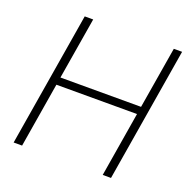

<svg xmlns="http://www.w3.org/2000/svg" viewBox="-129 -853 966 978"><g transform="rotate(20 354.0 -364.0)"><path d="M46.4 0 167 -727.5H212.9L157.2 -392.6H594.2L649.9 -727.5H694.8L574.2 0H529.3L587.4 -351.1H150.4L92.3 0Z"/></g></svg>

Font: Inter 24pt ExtraLight
Style: Italic
Weight: 250
Italic angle: -9.3988°
Version: Version 4.001;git-66647c0bb